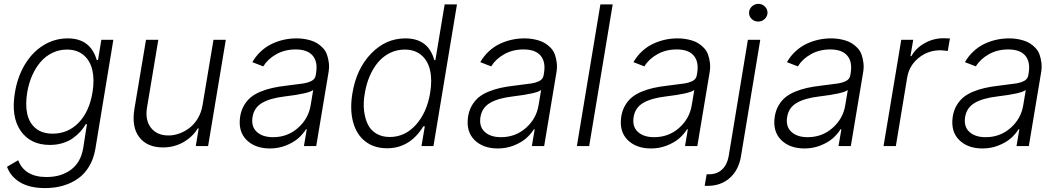

<svg xmlns="http://www.w3.org/2000/svg" viewBox="-20 -750 5433 986"><path d="M212 215.9Q132.1 215.9 82.9 186.1Q33.7 156.2 16 106.5L73.5 72.8Q106.5 159.1 218.8 159.1Q293.7 159.1 344.3 121.6Q394.9 84.2 407.3 10.3L426.5 -112.6H420.8Q408.7 -92 392.9 -74.4Q377.1 -56.8 354.8 -40.7Q332.4 -24.5 301.8 -15.1Q271.3 -5.7 236.2 -5.7Q136.4 -5.7 86.1 -78.1Q35.9 -150.6 56.5 -274.1Q70 -356.2 108.3 -419.6Q146.7 -483 203.8 -517.9Q261 -552.9 327.8 -552.9Q444.6 -552.9 476.9 -441.4H483.3L500.4 -545.5H562.1L469.8 14.2Q461.3 65 438 104Q414.8 143.1 380.3 167.3Q345.9 191.4 303.4 203.7Q261 215.9 212 215.9ZM250.4 -63.6Q329.2 -63.6 383.9 -120Q438.6 -176.5 454.9 -275.2Q465.6 -339.5 454.4 -389Q443.2 -438.6 409.4 -467Q375.7 -495.4 323.5 -495.4Q283.4 -495.4 248.4 -478.3Q213.4 -461.3 187.9 -431.3Q162.3 -401.3 144.9 -361.5Q127.5 -321.7 119.7 -275.2Q109.4 -212 120 -164.8Q130.7 -117.5 163.9 -90.6Q197.1 -63.6 250.4 -63.6Z M1019.9 -208.5 1076.3 -545.5H1139.6L1048.7 0H985.4L1000.4 -90.6H995.7Q969.1 -46.9 921.9 -19.9Q874.6 7.1 816.8 7.1Q736.2 7.1 695.5 -45.1Q654.8 -97.3 670.5 -192.1L729.8 -545.5H793L734.7 -196Q724.8 -132.5 755.5 -93.4Q786.2 -54.3 845.5 -54.3Q873.6 -54.3 901.6 -64.6Q929.7 -74.9 954 -93.8Q978.3 -112.6 996.1 -142.4Q1013.8 -172.2 1019.9 -208.5Z M1366.5 12.4Q1289.4 12.4 1245.6 -31.8Q1201.7 -76 1213.4 -152.3Q1218.8 -183.9 1233.1 -208.6Q1247.5 -233.3 1267.9 -250.2Q1288.4 -267 1317.6 -279.1Q1346.9 -291.2 1378.4 -298.3Q1409.8 -305.4 1449.9 -310Q1529.8 -320 1540.1 -321.7Q1583.1 -329.5 1595.2 -347.7Q1599.8 -354.4 1601.2 -363.3L1603.3 -376.1Q1612.6 -432.5 1585.8 -464.3Q1558.9 -496.1 1498.2 -496.1Q1442.1 -496.1 1398.3 -471.2Q1354.4 -446.4 1332 -409.1L1275.9 -430.8Q1294.4 -463.1 1320.8 -487.2Q1347.3 -511.4 1377.5 -525.4Q1407.7 -539.4 1438.9 -546.2Q1470.2 -552.9 1502.8 -552.9Q1521.7 -552.9 1539.4 -550.4Q1557.2 -547.9 1576 -542.3Q1594.8 -536.6 1609.7 -527.2Q1624.6 -517.8 1638.1 -503.7Q1651.6 -489.7 1658.7 -470.5Q1665.8 -451.3 1668.9 -426.5Q1671.9 -401.6 1665.8 -370.4L1604 0H1540.8L1555.4 -86.3H1551.5Q1535.2 -60.4 1510.7 -39.1Q1486.2 -17.8 1447.8 -2.7Q1409.4 12.4 1366.5 12.4ZM1382.5 -45.5Q1456.3 -45.5 1510.1 -92.9Q1563.9 -140.3 1575.3 -209.2L1588.4 -288Q1566.8 -269.5 1441.4 -254.6Q1366.8 -245.7 1325.8 -221.4Q1284.8 -197.1 1277 -149.5Q1268.8 -100.9 1298.3 -73.2Q1327.8 -45.5 1382.5 -45.5Z M1968 11.4Q1901.3 11.4 1856 -23.8Q1810.7 -58.9 1793.3 -123.2Q1775.9 -187.5 1789.8 -271.3Q1810.7 -397.4 1886 -475.1Q1961.3 -552.9 2061.8 -552.9Q2179.7 -552.9 2210.2 -441.4H2215.9L2263.5 -727.3H2326.7L2206 0H2144.5L2161.6 -101.2H2154.1Q2084.9 11.4 1968 11.4ZM1981.5 -46.5Q2059.7 -46.5 2115.9 -109.2Q2172.2 -171.9 2188.9 -272.4Q2199.9 -338.1 2188.7 -388.1Q2177.6 -438.2 2144 -466.8Q2110.4 -495.4 2058.2 -495.4Q2018.1 -495.4 1983.1 -478.3Q1948.2 -461.3 1922.4 -431.1Q1896.7 -400.9 1879.1 -360.4Q1861.5 -320 1853.7 -272.4Q1844.8 -224.8 1849.4 -183.4Q1854 -142 1868.8 -111.7Q1883.5 -81.3 1912.6 -63.9Q1941.8 -46.5 1981.5 -46.5Z M2536.9 12.4Q2459.9 12.4 2416 -31.8Q2372.2 -76 2383.9 -152.3Q2389.2 -183.9 2403.6 -208.6Q2418 -233.3 2438.4 -250.2Q2458.8 -267 2488.1 -279.1Q2517.4 -291.2 2548.8 -298.3Q2580.3 -305.4 2620.4 -310Q2700.3 -320 2710.6 -321.7Q2753.6 -329.5 2765.6 -347.7Q2770.2 -354.4 2771.7 -363.3L2773.8 -376.1Q2783 -432.5 2756.2 -464.3Q2729.4 -496.1 2668.7 -496.1Q2612.6 -496.1 2568.7 -471.2Q2524.9 -446.4 2502.5 -409.1L2446.4 -430.8Q2464.8 -463.1 2491.3 -487.2Q2517.8 -511.4 2547.9 -525.4Q2578.1 -539.4 2609.4 -546.2Q2640.6 -552.9 2673.3 -552.9Q2692.1 -552.9 2709.9 -550.4Q2727.6 -547.9 2746.4 -542.3Q2765.3 -536.6 2780.2 -527.2Q2795.1 -517.8 2808.6 -503.7Q2822.1 -489.7 2829.2 -470.5Q2836.3 -451.3 2839.3 -426.5Q2842.3 -401.6 2836.3 -370.4L2774.5 0H2711.3L2725.9 -86.3H2721.9Q2705.6 -60.4 2681.1 -39.1Q2656.6 -17.8 2618.3 -2.7Q2579.9 12.4 2536.9 12.4ZM2552.9 -45.5Q2626.8 -45.5 2680.6 -92.9Q2734.4 -140.3 2745.7 -209.2L2758.9 -288Q2737.2 -269.5 2611.9 -254.6Q2537.3 -245.7 2496.3 -221.4Q2455.3 -197.1 2447.4 -149.5Q2439.3 -100.9 2468.8 -73.2Q2498.2 -45.5 2552.9 -45.5Z M3126.4 -727.3 3005.7 0H2942.5L3063.2 -727.3Z M3323.5 12.4Q3246.4 12.4 3202.6 -31.8Q3158.7 -76 3170.5 -152.3Q3175.8 -183.9 3190.2 -208.6Q3204.5 -233.3 3225 -250.2Q3245.4 -267 3274.7 -279.1Q3304 -291.2 3335.4 -298.3Q3366.8 -305.4 3407 -310Q3486.9 -320 3497.2 -321.7Q3540.1 -329.5 3552.2 -347.7Q3556.8 -354.4 3558.2 -363.3L3560.4 -376.1Q3569.6 -432.5 3542.8 -464.3Q3516 -496.1 3455.3 -496.1Q3399.1 -496.1 3355.3 -471.2Q3311.4 -446.4 3289.1 -409.1L3233 -430.8Q3251.4 -463.1 3277.9 -487.2Q3304.3 -511.4 3334.5 -525.4Q3364.7 -539.4 3396 -546.2Q3427.2 -552.9 3459.9 -552.9Q3478.7 -552.9 3496.4 -550.4Q3514.2 -547.9 3533 -542.3Q3551.8 -536.6 3566.8 -527.2Q3581.7 -517.8 3595.2 -503.7Q3608.7 -489.7 3615.8 -470.5Q3622.9 -451.3 3625.9 -426.5Q3628.9 -401.6 3622.9 -370.4L3561.1 0H3497.9L3512.4 -86.3H3508.5Q3492.2 -60.4 3467.7 -39.1Q3443.2 -17.8 3404.8 -2.7Q3366.5 12.4 3323.5 12.4ZM3339.5 -45.5Q3413.4 -45.5 3467.2 -92.9Q3521 -140.3 3532.3 -209.2L3545.5 -288Q3523.8 -269.5 3398.4 -254.6Q3323.9 -245.7 3282.8 -221.4Q3241.8 -197.1 3234 -149.5Q3225.9 -100.9 3255.3 -73.2Q3284.8 -45.5 3339.5 -45.5Z M3820.7 -545.5H3884.2L3785.2 52.9Q3773.4 123.2 3727.8 163.9Q3682.2 204.5 3613.3 204.5Q3604 204.5 3598.7 204.2L3609 144.9H3622.5Q3661.6 144.9 3687.9 120.7Q3714.1 96.6 3721.9 52.9ZM3873.6 -639.2Q3853.7 -639.2 3839.8 -652.9Q3826 -666.5 3826.7 -685.7Q3827.4 -703.8 3841.4 -717Q3855.5 -730.1 3874.6 -730.1Q3894.5 -730.1 3908.2 -716.4Q3921.9 -702.8 3921.5 -683.6Q3920.8 -665.5 3906.8 -652.3Q3892.8 -639.2 3873.6 -639.2Z M4111.9 12.4Q4034.8 12.4 3990.9 -31.8Q3947.1 -76 3958.8 -152.3Q3964.1 -183.9 3978.5 -208.6Q3992.9 -233.3 4013.3 -250.2Q4033.7 -267 4063 -279.1Q4092.3 -291.2 4123.8 -298.3Q4155.2 -305.4 4195.3 -310Q4275.2 -320 4285.5 -321.7Q4328.5 -329.5 4340.6 -347.7Q4345.2 -354.4 4346.6 -363.3L4348.7 -376.1Q4358 -432.5 4331.1 -464.3Q4304.3 -496.1 4243.6 -496.1Q4187.5 -496.1 4143.6 -471.2Q4099.8 -446.4 4077.4 -409.1L4021.3 -430.8Q4039.8 -463.1 4066.2 -487.2Q4092.7 -511.4 4122.9 -525.4Q4153.1 -539.4 4184.3 -546.2Q4215.6 -552.9 4248.2 -552.9Q4267 -552.9 4284.8 -550.4Q4302.6 -547.9 4321.4 -542.3Q4340.2 -536.6 4355.1 -527.2Q4370 -517.8 4383.5 -503.7Q4397 -489.7 4404.1 -470.5Q4411.2 -451.3 4414.2 -426.5Q4417.3 -401.6 4411.2 -370.4L4349.4 0H4286.2L4300.8 -86.3H4296.9Q4280.5 -60.4 4256 -39.1Q4231.5 -17.8 4193.2 -2.7Q4154.8 12.4 4111.9 12.4ZM4127.8 -45.5Q4201.7 -45.5 4255.5 -92.9Q4309.3 -140.3 4320.7 -209.2L4333.8 -288Q4312.1 -269.5 4186.8 -254.6Q4112.2 -245.7 4071.2 -221.4Q4030.2 -197.1 4022.4 -149.5Q4014.2 -100.9 4043.7 -73.2Q4073.2 -45.5 4127.8 -45.5Z M4517.4 0 4608.3 -545.5H4669.7L4655.5 -461.6H4660.2Q4683.2 -502.8 4728.3 -528.2Q4773.4 -553.6 4824.9 -553.6Q4849.8 -553.6 4858.3 -552.6L4847.3 -488.3Q4818.9 -491.8 4809.3 -491.8Q4745.4 -491.8 4697.3 -452.4Q4649.1 -413 4638.8 -352.3L4580.6 0Z M5025.9 12.4Q4948.9 12.4 4905 -31.8Q4861.2 -76 4872.9 -152.3Q4878.2 -183.9 4892.6 -208.6Q4907 -233.3 4927.4 -250.2Q4947.8 -267 4977.1 -279.1Q5006.4 -291.2 5037.8 -298.3Q5069.2 -305.4 5109.4 -310Q5189.3 -320 5199.6 -321.7Q5242.5 -329.5 5254.6 -347.7Q5259.2 -354.4 5260.7 -363.3L5262.8 -376.1Q5272 -432.5 5245.2 -464.3Q5218.4 -496.1 5157.7 -496.1Q5101.6 -496.1 5057.7 -471.2Q5013.8 -446.4 4991.5 -409.1L4935.4 -430.8Q4953.8 -463.1 4980.3 -487.2Q5006.7 -511.4 5036.9 -525.4Q5067.1 -539.4 5098.4 -546.2Q5129.6 -552.9 5162.3 -552.9Q5181.1 -552.9 5198.9 -550.4Q5216.6 -547.9 5235.4 -542.3Q5254.3 -536.6 5269.2 -527.2Q5284.1 -517.8 5297.6 -503.7Q5311.1 -489.7 5318.2 -470.5Q5325.3 -451.3 5328.3 -426.5Q5331.3 -401.6 5325.3 -370.4L5263.5 0H5200.3L5214.8 -86.3H5210.9Q5194.6 -60.4 5170.1 -39.1Q5145.6 -17.8 5107.2 -2.7Q5068.9 12.4 5025.9 12.4ZM5041.9 -45.5Q5115.8 -45.5 5169.6 -92.9Q5223.4 -140.3 5234.7 -209.2L5247.9 -288Q5226.2 -269.5 5100.9 -254.6Q5026.3 -245.7 4985.3 -221.4Q4944.2 -197.1 4936.4 -149.5Q4928.3 -100.9 4957.7 -73.2Q4987.2 -45.5 5041.9 -45.5Z"/></svg>

Font: Karasuma Gothic
Style: Light Italic
Weight: 300
Italic angle: 9.39998°
Designer: Rasmus Andersson / Ryoko Nishizuka
Foundry: rsms
Version: Version 1.00